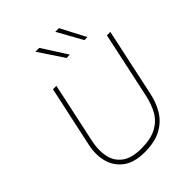

<svg xmlns="http://www.w3.org/2000/svg" viewBox="-267 -1114 1266 1266"><g transform="rotate(-45 366.0 -480.5)"><path d="M332 9Q235.5 9 180 -32.2Q124.5 -73.5 106.5 -140.5Q88.5 -207.5 105 -285Q112 -316.5 122.5 -366.2Q133 -416 145.5 -473.5Q160 -539.5 172.2 -596.8Q184.5 -654 197 -713H229Q216.5 -654 204.2 -596.5Q192 -539 177.5 -472.5L138 -288Q122.5 -214.5 135.5 -154.5Q148.5 -94.5 196.5 -59.2Q244.5 -24 333 -24Q420.5 -24 474.2 -52.5Q528 -81 557 -131.2Q586 -181.5 600 -247L648.5 -473Q663 -539.5 675.2 -596.8Q687.5 -654 700 -713H732Q719.5 -654 707.2 -596.8Q695 -539.5 680.5 -472.5Q665.5 -402 651.5 -336.8Q637.5 -271.5 630 -236Q615.5 -167.5 581.5 -112Q547.5 -56.5 487 -23.8Q426.5 9 332 9ZM407 -795Q378 -838.5 348.8 -882.2Q319.5 -926 290 -970H326Q353.5 -927.5 381.5 -883.5Q409.5 -839.5 437 -796ZM573 -795Q548.5 -839.5 524 -883.5Q499.5 -927.5 476 -970H510Q532.5 -927.5 555.2 -883.5Q578 -839.5 601 -796Z"/></g></svg>

Font: Commissioner Thin
Style: Italic
Weight: 100
Italic angle: -12°
Designer: Kostas Bartsokas
Foundry: Kostas Bartsokas
Version: Version 1.000; ttfautohint (v1.8.3)